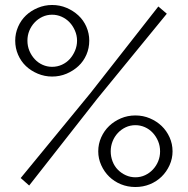

<svg xmlns="http://www.w3.org/2000/svg" viewBox="-20 -740 752 770"><path d="M523 10Q492 10 465 -1Q438 -12 418 -31.5Q398 -51 386 -77.5Q374 -104 374 -133Q374 -163 386 -189.5Q398 -216 418 -235Q438 -254 465 -265.5Q492 -277 523 -277Q554 -277 581 -265.5Q608 -254 628 -235Q648 -216 660 -189.5Q672 -163 672 -133Q672 -104 660 -77.5Q648 -51 628 -31.5Q608 -12 581 -1Q554 10 523 10ZM63 -26 343 -367 615 -714 649 -685 370 -344 97 4ZM189 -433Q159 -433 131.5 -444.5Q104 -456 84 -475Q64 -494 52.5 -520.5Q41 -547 41 -577Q41 -606 52.5 -632.5Q64 -659 84 -678Q104 -697 131.5 -708.5Q159 -720 189 -720Q220 -720 247 -708.5Q274 -697 294.5 -678Q315 -659 326.5 -632.5Q338 -606 338 -577Q338 -547 326.5 -520.5Q315 -494 294.5 -475Q274 -456 247 -444.5Q220 -433 189 -433ZM523 -29Q544 -29 562 -37.5Q580 -46 593.5 -60.5Q607 -75 614.5 -93.5Q622 -112 622 -133Q622 -155 614 -174Q606 -193 592.5 -207.5Q579 -222 561 -230Q543 -238 523 -238Q502 -238 484 -229.5Q466 -221 452.5 -206.5Q439 -192 431.5 -173Q424 -154 424 -133Q424 -112 431.5 -92.5Q439 -73 453 -59Q467 -45 485 -37Q503 -29 523 -29ZM189 -472Q210 -472 228.5 -480.5Q247 -489 260 -503.5Q273 -518 281 -537Q289 -556 289 -577Q289 -598 280.5 -617.5Q272 -637 258.5 -651Q245 -665 227 -673Q209 -681 189 -681Q168 -681 150 -672.5Q132 -664 118.5 -649.5Q105 -635 97.5 -616.5Q90 -598 90 -577Q90 -555 98 -536Q106 -517 119.5 -502.5Q133 -488 151 -480Q169 -472 189 -472Z"/></svg>

Font: Rising Sun Light
Style: Regular
Weight: 300
Designer: Matt McInerney, Pablo Impallari, Rodrigo Fuenzalida (Raleway font), Stephen Hutchings (Greek), Cristiano Sobral (main ch
Foundry: The Rising Sun Project Authors
Version: Version 4.327; ttfautohint (v1.8.4.7-5d5b-dirty)